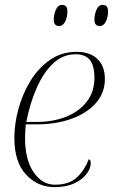

<svg xmlns="http://www.w3.org/2000/svg" viewBox="-20 -759 468 789"><path d="M205 10Q135 10 87 -41.5Q39 -93 39 -192Q39 -249 55.5 -310.5Q72 -372 104.5 -425.5Q137 -479 185 -512.5Q233 -546 295 -546Q350 -546 380.5 -516.5Q411 -487 411 -434Q411 -377 373.5 -335Q336 -293 273 -270.5Q210 -248 132 -248H86Q85 -241 84 -222Q83 -203 83 -191Q83 -103 118 -51.5Q153 0 206 0Q265 0 297 -31Q329 -62 345 -105Q353 -101 353 -89Q353 -67 335.5 -44Q318 -21 285 -5.5Q252 10 205 10ZM130 -258Q200 -258 253.5 -280Q307 -302 337.5 -342.5Q368 -383 368 -438Q368 -490 349 -513Q330 -536 291 -536Q238 -536 198 -498Q158 -460 130.5 -397Q103 -334 88 -258ZM390 -652Q380 -652 374 -658Q368 -664 368 -678Q368 -699 376.5 -719Q385 -739 402 -739Q424 -739 424 -713Q424 -689 415 -670.5Q406 -652 390 -652ZM222 -652Q213 -652 207 -658Q201 -664 201 -678Q201 -699 209.5 -719Q218 -739 235 -739Q257 -739 257 -713Q257 -689 248 -670.5Q239 -652 222 -652Z"/></svg>

Font: Noto Serif Display ExtraLight
Style: Italic
Weight: 200
Italic angle: -12°
Designer: Monotype Design Team
Foundry: Monotype Imaging Inc.
Version: Version 2.009